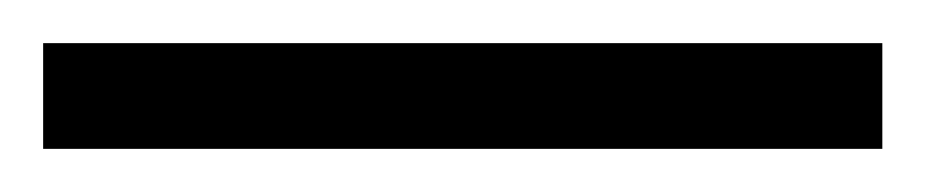

<svg xmlns="http://www.w3.org/2000/svg" viewBox="-24 -829 429 89"><path d="M-4 -760H385V-809H-4Z"/></svg>

Font: Noto Serif Georgian Condensed Thin
Style: Regular
Weight: 100
Width: 3
Designer: Monotype Design Team, Akaki Razmadze
Foundry: Google LLC
Version: Version 2.003